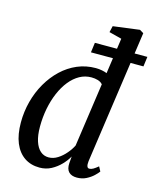

<svg xmlns="http://www.w3.org/2000/svg" viewBox="-122 -902 823 998"><g transform="rotate(15 290.0 -403.5)"><path d="M424.5 -88Q422.5 -70 425.8 -60.8Q429 -51.5 438 -51.5Q448 -51.5 458.8 -57.8Q469.5 -64 484.5 -76.5L497.5 -52Q491 -42.5 475.5 -27.8Q460 -13 437.5 -1.5Q415 10 387 10Q358.5 10 343.5 -5.2Q328.5 -20.5 330.5 -52.5L333.5 -89Q321 -66 299.2 -43.2Q277.5 -20.5 249 -5.2Q220.5 10 186.5 10Q139 10 104.5 -13.5Q70 -37 51.2 -82.2Q32.5 -127.5 32.5 -192.5Q32.5 -250.5 47 -305.5Q61.5 -360.5 88.8 -407.8Q116 -455 153.5 -490.5Q191 -526 237.2 -545.8Q283.5 -565.5 336 -565.5Q353.5 -565.5 370 -562.2Q386.5 -559 396.5 -554.5L424 -747L356 -764.5L364 -798.5L506 -817L527 -804.5ZM387.5 -492Q377.5 -503.5 361.5 -508.2Q345.5 -513 327 -513Q293 -513 263.8 -496.8Q234.5 -480.5 210.5 -450.8Q186.5 -421 169.5 -381.2Q152.5 -341.5 143.2 -294.5Q134 -247.5 134 -196.5Q134 -150 144.5 -118Q155 -86 173.8 -69.8Q192.5 -53.5 218 -53.5Q243.5 -53.5 267 -68.5Q290.5 -83.5 309.2 -105.8Q328 -128 338.5 -149.5ZM297 -691H579.5L572.5 -638H290Z"/></g></svg>

Font: Merriweather 24pt SemiCondensed
Style: Italic
Weight: 400
Width: 4
Italic angle: -7.8°
Designer: Eben Sorkin
Foundry: Eben Sorkin
Version: Version 2.101